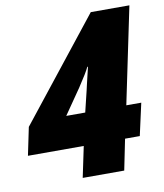

<svg xmlns="http://www.w3.org/2000/svg" viewBox="-83 -780 722 847"><g transform="rotate(-10 278.0 -357.0)"><path d="M248 -138H-2L24 -263L381 -714H554L464 -282H531L499 -138H433L405 0H219ZM280 -282 303 -377 308 -399 327 -479H324Q313 -455 273 -395L195 -282Z"/></g></svg>

Font: Noto Sans Display Black
Style: Italic
Weight: 900
Italic angle: -12°
Designer: Monotype Design team
Foundry: Monotype Imaging Inc.
Version: Version 1.000